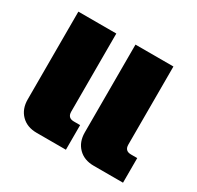

<svg xmlns="http://www.w3.org/2000/svg" viewBox="-122 -682 847 824"><g transform="rotate(30 301.5 -270.0)"><path d="M45 -105V-540H233V-153Q233 -122 264 -122H295V0H150Q102 0 73.5 -29Q45 -58 45 -105ZM328 -105V-540H516V-153Q516 -122 547 -122H578V0H433Q385 0 356.5 -29Q328 -58 328 -105Z"/></g></svg>

Font: Kanit Bold
Style: Regular
Weight: 700
Designer: Katatrad Team
Foundry: CadsonDemak
Version: Version 1.000